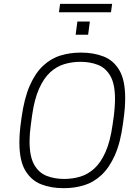

<svg xmlns="http://www.w3.org/2000/svg" viewBox="-20 -970 729 1000"><path d="M309 10Q246 10 194.5 -10Q143 -30 112 -81.5Q81 -133 81 -228Q81 -251 83 -279Q85 -307 92 -356Q106 -458 135 -524Q164 -590 205 -628Q246 -666 295.5 -681Q345 -696 399 -696H404Q467 -696 519 -676Q571 -656 601.5 -604.5Q632 -553 632 -458Q632 -436 630 -407.5Q628 -379 621 -330Q608 -228 578.5 -162Q549 -96 508 -58Q467 -20 417.5 -5Q368 10 314 10ZM314 -38Q358 -38 398 -50Q438 -62 471.5 -92.5Q505 -123 529.5 -178Q554 -233 566 -318Q571 -349 573.5 -370.5Q576 -392 577 -407.5Q578 -423 578.5 -434Q579 -445 579 -454Q579 -532 555 -574Q531 -616 490.5 -632Q450 -648 399 -648Q355 -648 315 -636Q275 -624 241.5 -593.5Q208 -563 183.5 -508Q159 -453 147 -368Q143 -337 140 -315.5Q137 -294 136 -278.5Q135 -263 134.5 -252Q134 -241 134 -232Q134 -155 158 -112.5Q182 -70 223 -54Q264 -38 314 -38ZM287 -906 293 -950H564L558 -906ZM374 -789 383 -858H448L439 -789Z"/></svg>

Font: Chivo Medium Thin
Style: Italic
Weight: 250
Italic angle: -8.05°
Version: Version 2.002